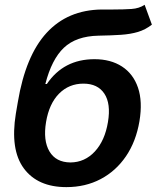

<svg xmlns="http://www.w3.org/2000/svg" viewBox="-20 -767 651 798"><path d="M581.1 -747.1 611.3 -664.6Q584.5 -643.6 553.5 -634.3Q522.5 -625 482.4 -622.3Q442.4 -619.6 388.7 -618.7Q296.4 -616.7 245.6 -568.6Q194.8 -520.5 168.5 -418H174.8Q244.6 -521 372.6 -521Q439.9 -521 486.8 -490.7Q533.7 -460.4 553.5 -402.8Q573.2 -345.2 559.6 -263.2Q545.4 -179.2 503.7 -117.7Q461.9 -56.2 398.4 -22.7Q335 10.7 255.9 10.7Q136.7 10.7 79.1 -67.1Q21.5 -145 45.9 -294.9L54.2 -343.3Q86.4 -535.6 173.8 -630.6Q261.2 -725.6 402.3 -727.5Q415 -727.5 427.2 -727.5Q439.5 -727.5 450.2 -727.5Q494.1 -727.5 526.4 -729.7Q558.6 -731.9 581.1 -747.1ZM272.9 -91.8Q332.5 -92.3 374.3 -137.5Q416 -182.6 428.7 -259.8Q441.4 -335.9 413.8 -377.7Q386.2 -419.4 326.7 -419.4Q266.6 -419.4 225.3 -377.7Q184.1 -335.9 171.4 -259.8Q158.7 -183.1 185.5 -137.7Q212.4 -92.3 272.9 -91.8Z"/></svg>

Font: Inter Semi Bold
Style: Italic
Weight: 600
Italic angle: -9.39999°
Designer: Rasmus Andersson
Foundry: rsms
Version: Version 4.000;git-3c8e0fc